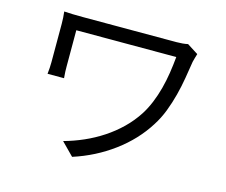

<svg xmlns="http://www.w3.org/2000/svg" viewBox="-103 -847 1207 1024"><g transform="rotate(15 500.0 -335.5)"><path d="M876 -667Q873 -659 869 -643.5Q865 -628 863 -621Q856 -576 848 -528Q840 -480 827.5 -431.5Q815 -383 797 -336Q779 -289 752 -247Q691 -150 592.5 -77Q494 -4 373 35L305 -34Q360 -49 413.5 -72.5Q467 -96 515.5 -128Q564 -160 605 -200Q646 -240 677 -288Q698 -321 714.5 -361Q731 -401 742.5 -444.5Q754 -488 761 -533.5Q768 -579 772 -623H220V-423Q220 -412 220.5 -394.5Q221 -377 223 -359H132Q134 -377 135 -393Q136 -409 136 -423V-636Q136 -653 135 -669.5Q134 -686 132 -703Q172 -700 239 -700H752Q769 -700 785.5 -701.5Q802 -703 815 -706Z"/></g></svg>

Font: SpoqaHanSans-Regular
Style: Regular
Weight: 400
Designer: [Spoqa Han Sans] Dong-huui Kim \uAE40 \uB3D9 \uD718  Younghwa Kang \uAC15 \uC601 \uD654  [Noto Sans] Ryoko NISHIZUKA \u8
Foundry: Spoqa (http://www.spoqa-han-sans.com)
Version: Version 2.000